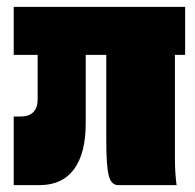

<svg xmlns="http://www.w3.org/2000/svg" viewBox="-20 -540 570 560"><path d="M520 -520V-379.9H490.2V-80.1Q490.2 -33.2 495.1 0H325.2Q304.2 0 297.1 -28.1Q290 -56.2 290 -129.9V-379.9H230V-180.2Q230 -92.3 195.6 -46.1Q161.1 0 95.2 0H20V-200.2H40Q64.5 -200.2 77.1 -212.9Q89.8 -225.6 89.8 -250V-379.9H20V-520Z"/></svg>

Font: Mikodacs
Style: Regular
Weight: 400
Designer: gluk (gluksza@wp.pl)
Foundry: gluk (gluksza@wp.pl)
Version: Version 0.28